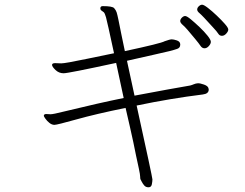

<svg xmlns="http://www.w3.org/2000/svg" viewBox="-20 -740 1040 815"><path d="M884 -624Q901 -606 906.5 -597Q912 -588 922 -588Q932 -588 940.5 -597.5Q949 -607 949 -614.5Q949 -622 934.5 -638.5Q920 -655 900 -674Q880 -693 862.5 -706.5Q845 -720 838 -720Q831 -720 824 -713.5Q817 -707 817 -699.5Q817 -692 827.5 -683.5Q838 -675 884 -624ZM214 -472Q201 -472 201 -464.5Q201 -457 215.5 -443Q230 -429 250 -429Q270 -429 473 -473L505 -324Q401 -303 249 -266Q206 -255 194 -255Q176 -256 176 -256Q166 -256 166 -248Q166 -246 172.5 -236.5Q179 -227 189.5 -218.5Q200 -210 211 -210Q222 -210 304 -233Q386 -256 513 -282Q534 -192 546 -136Q551 -109 557.5 -79.5Q564 -50 569.5 -24Q575 2 575 10.5Q575 19 576.5 21.5Q578 24 582 32Q586 40 592.5 47.5Q599 55 610.5 55Q622 55 624.5 42.5Q627 30 627 21.5Q627 13 560 -292Q704 -322 841 -339Q866 -342 866 -360L865 -365Q863 -375 846 -381Q829 -387 820 -386.5Q811 -386 803 -382.5Q795 -379 787 -377Q710 -364 551 -334L519 -482Q580 -496 632 -507.5Q684 -519 701.5 -523.5Q719 -528 732 -532.5Q745 -537 745 -550V-553Q744 -564 730.5 -568.5Q717 -573 709 -573Q701 -573 679 -565Q664 -556 510 -523Q502 -560 495 -595Q488 -630 483 -654.5Q478 -679 475 -688Q472 -697 464.5 -705.5Q457 -714 416 -714Q407 -714 406 -706V-705Q406 -698 411 -695Q416 -692 420.5 -688Q425 -684 430 -666.5Q435 -649 464 -514Q448 -511 352.5 -491Q257 -471 240 -471ZM809 -574Q824 -556 831 -545.5Q838 -535 848 -535Q858 -535 866.5 -544.5Q875 -554 875 -562.5Q875 -571 861 -588.5Q847 -606 827 -625Q807 -644 790 -658Q773 -672 766 -672Q759 -672 752 -665Q745 -658 745 -650.5Q745 -643 757.5 -632.5Q770 -622 809 -574Z"/></svg>

Font: LXGW WenKai Mono TC Light
Style: Regular
Weight: 300
Designer: LXGW / Fontworks Inc.
Foundry: LXGW / Fontworks Inc.
Version: Version 1.330